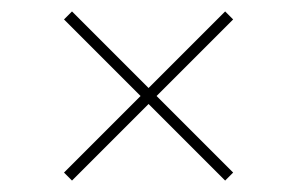

<svg xmlns="http://www.w3.org/2000/svg" viewBox="-20 -488 520 336"><path d="M374 -468 388 -454 106 -172 92 -186ZM106 -468 388 -186 374 -172 92 -454Z"/></svg>

Font: Alexandria Thin
Style: Regular
Weight: 250
Designer: Mohamed Gaber
Foundry: Kief Type Foundry
Version: Version 5.100